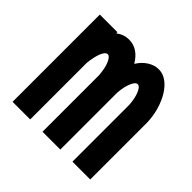

<svg xmlns="http://www.w3.org/2000/svg" viewBox="-125 -577 694 694"><g transform="rotate(45 222.0 -230.5)"><path d="M114 -448V-442Q136 -459 163 -459Q209 -459 238 -410Q252 -433 272.5 -446Q293 -459 315 -459Q336 -459 354.5 -446Q373 -433 387.5 -410Q402 -387 411 -356.5Q420 -326 421 -292V-2H330V-292Q328 -324 319 -345.5Q310 -367 299 -367Q288 -367 279 -345Q270 -323 268 -292V-2H177V-292Q174 -327 165 -347Q156 -367 146 -367Q135 -367 126.5 -347Q118 -327 114 -292V-2H24V-448Z"/></g></svg>

Font: Fundamental  Brigade Condensed
Style: Regular
Weight: 400
Width: 3
Designer: Peter Wiegel, original typeface by Carl Albert Fahrenwaldt 1901
Foundry: Peter Wiegel
Version: Version 0.000 2012 initial release